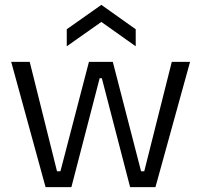

<svg xmlns="http://www.w3.org/2000/svg" viewBox="-20 -768 827 788"><path d="M167 0 26 -514H102L214 -65H228L345 -514H443L559 -65H572L685 -514H760L618 0H514L398 -447H389L273 0ZM254 -578V-648L396 -748L537 -648V-578L396 -678Z"/></svg>

Font: Bricolage Grotesque 24pt Light
Style: Regular
Weight: 300
Designer: Mathieu Triay
Foundry: Atelier Triay
Version: Version 1.001;gftools[0.9.33.dev8+g029e19f]